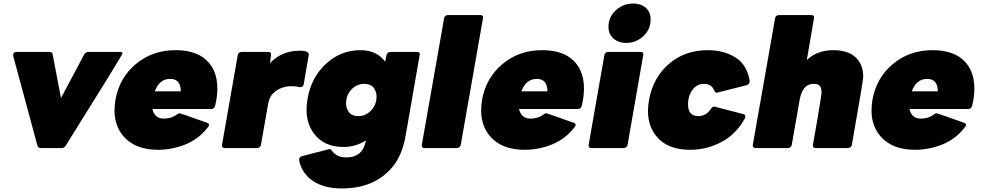

<svg xmlns="http://www.w3.org/2000/svg" viewBox="-20 -835 5539 1083"><path d="M328 0H210Q195 0 191 -14L54 -521Q54 -542 72 -542H260Q275 -542 277 -528L324 -282L455 -528Q463 -542 478 -542H658Q671 -542 671 -534Q671 -525 351 -14Q343 0 328 0Z M871 10Q741 10 675 -68Q626 -127 626 -211Q626 -240 631 -271Q653 -396 746.5 -474Q840 -552 970 -552Q1066 -552 1124 -512Q1206 -454 1206 -336Q1206 -287 1193 -237Q1188 -220 1171 -220H840Q852 -166 904 -166Q945 -166 975 -187Q985 -196 994 -196Q998 -196 1149 -142Q1159 -138 1159 -130Q1159 -125 1154 -119Q1102 -51 1026.5 -20.5Q951 10 871 10ZM1000 -320Q999 -390 940 -390Q879 -390 853 -320Z M1431 0H1247Q1232 0 1232 -16L1321 -524Q1324 -541 1343 -542H1494Q1509 -542 1509 -528L1503 -479Q1569 -549 1671 -549Q1722 -549 1722 -527L1693 -359Q1690 -343 1672 -343Q1651 -349 1619 -349Q1599 -349 1571.5 -340Q1544 -331 1522 -310Q1500 -289 1493 -252L1452 -18Q1449 -2 1431 0Z M1908 228Q1806 228 1743.5 184.5Q1681 141 1667 68Q1667 51 1683 46Q1834 6 1837 6Q1847 6 1852 15Q1879 53 1933 53Q2027 53 2044 -43Q1986 -6 1918 -6Q1806 -6 1750 -83Q1709 -138 1709 -217Q1709 -246 1715 -279Q1736 -399 1819 -475.5Q1902 -552 2014 -552Q2104 -552 2153 -487Q2157 -506 2160 -523.5Q2163 -541 2183 -542H2334Q2348 -542 2348 -529L2268 -70Q2249 39 2196 104Q2095 228 1908 228ZM2002 -180Q2039 -180 2067 -206Q2104 -239 2104 -292Q2104 -318 2087.5 -340Q2071 -362 2034 -362Q1997 -362 1969 -337Q1932 -303 1932 -251Q1932 -224 1948.5 -202Q1965 -180 2002 -180Z M2558 0H2374Q2359 0 2359 -16L2485 -732Q2488 -749 2506 -750H2690Q2705 -750 2705 -736Q2705 -733 2579 -18Q2576 -2 2558 0Z M2939 10Q2809 10 2743 -68Q2694 -127 2694 -211Q2694 -240 2699 -271Q2721 -396 2814.5 -474Q2908 -552 3038 -552Q3134 -552 3192 -512Q3274 -454 3274 -336Q3274 -287 3261 -237Q3256 -220 3239 -220H2908Q2920 -166 2972 -166Q3013 -166 3043 -187Q3053 -196 3062 -196Q3066 -196 3217 -142Q3227 -138 3227 -130Q3227 -125 3222 -119Q3170 -51 3094.5 -20.5Q3019 10 2939 10ZM3068 -320Q3067 -390 3008 -390Q2947 -390 2921 -320Z M3512 -593Q3463 -593 3434 -624Q3412 -648 3412 -682Q3412 -745 3463 -785Q3502 -815 3551 -815Q3601 -815 3629 -785Q3650 -762 3650 -727Q3650 -664 3601 -624Q3562 -593 3512 -593ZM3499 0H3315Q3300 0 3300 -16L3389 -524Q3392 -541 3411 -542H3595Q3609 -542 3609 -529L3520 -18Q3517 -2 3499 0Z M3873 10Q3743 10 3681 -68Q3635 -126 3635 -209Q3635 -238 3641 -271Q3663 -396 3752.5 -474Q3842 -552 3972 -552Q4063 -552 4128.5 -511Q4194 -470 4209 -378Q4207 -359 4193 -355Q4027 -312 4024 -312Q4013 -312 4009 -324Q3994 -362 3951 -362Q3916 -362 3893 -337Q3861 -301 3861 -246Q3861 -180 3919 -180Q3963 -180 3990 -221Q3998 -234 4009 -234L4174 -191Q4184 -188 4184 -179Q4184 -174 4182 -168Q4133 -78 4049.5 -34Q3966 10 3873 10Z M4764 0H4580Q4565 0 4565 -16L4588 -147Q4614 -298 4614 -315Q4614 -333 4606.5 -347.5Q4599 -362 4569 -362Q4507 -362 4491 -274L4446 -18Q4443 -2 4425 0H4241Q4226 0 4226 -16L4352 -732Q4355 -749 4373 -750H4557Q4572 -750 4572 -736Q4572 -733 4531 -497Q4590 -552 4681 -552Q4775 -552 4818 -499Q4849 -461 4849 -402Q4849 -380 4785 -18Q4782 -2 4764 0Z M5141 10Q5011 10 4945 -68Q4896 -127 4896 -211Q4896 -240 4901 -271Q4923 -396 5016.5 -474Q5110 -552 5240 -552Q5336 -552 5394 -512Q5476 -454 5476 -336Q5476 -287 5463 -237Q5458 -220 5441 -220H5110Q5122 -166 5174 -166Q5215 -166 5245 -187Q5255 -196 5264 -196Q5268 -196 5419 -142Q5429 -138 5429 -130Q5429 -125 5424 -119Q5372 -51 5296.5 -20.5Q5221 10 5141 10ZM5270 -320Q5269 -390 5210 -390Q5149 -390 5123 -320Z"/></svg>

Font: YamahaIndonesia935. App Black
Style: Italic
Weight: 900
Italic angle: -10°
Designer: Dalton Maag Ltd
Foundry: Dalton Maag Ltd
Version: Version 1.002; January 01, 2024; Regular/Italic